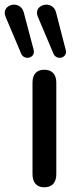

<svg xmlns="http://www.w3.org/2000/svg" viewBox="-67 -789 330 815"><path d="M23 -561C36 -531 84 -542 76 -577L34 -736C19 -793 -66 -770 -43 -717ZM160 -561C173 -531 221 -542 212 -577L171 -736C157 -793 70 -770 94 -717ZM121 6C154 6 172 -14 172 -49V-439C172 -474 153 -493 121 -493C89 -493 71 -474 71 -439V-49C71 -14 89 6 121 6Z"/></svg>

Font: Nunito SemiBold
Style: Regular
Weight: 600
Designer: Vernon Adams
Foundry: Vernon Adams
Version: Version 3.602